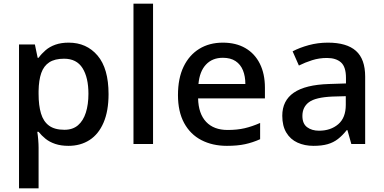

<svg xmlns="http://www.w3.org/2000/svg" viewBox="-20 -780 2078 1040"><path d="M352 -549Q449 -549 508.5 -479Q568 -409 568 -270Q568 -179 541 -116Q514 -53 465 -21.5Q416 10 351 10Q310 10 279 -0.5Q248 -11 226.5 -28.5Q205 -46 189 -66H182Q185 -48 187 -23.5Q189 1 189 20V240H83V-539H169L184 -467H189Q205 -489 227 -508Q249 -527 280 -538Q311 -549 352 -549ZM327 -462Q277 -462 247 -442.5Q217 -423 203.5 -384.5Q190 -346 189 -287V-271Q189 -209 202 -165.5Q215 -122 245.5 -99.5Q276 -77 329 -77Q374 -77 402.5 -101.5Q431 -126 445 -170Q459 -214 459 -272Q459 -360 427 -411Q395 -462 327 -462Z M809 0H703V-760H809Z M1187 -549Q1258 -549 1309 -519.5Q1360 -490 1387.5 -435Q1415 -380 1415 -305V-247H1053Q1055 -164 1096.5 -120Q1138 -76 1213 -76Q1265 -76 1305.5 -85.5Q1346 -95 1389 -114V-26Q1349 -8 1307.5 1Q1266 10 1209 10Q1131 10 1071 -21Q1011 -52 977.5 -113.5Q944 -175 944 -265Q944 -356 974.5 -419Q1005 -482 1059.5 -515.5Q1114 -549 1187 -549ZM1187 -467Q1130 -467 1095.5 -430Q1061 -393 1055 -325H1309Q1309 -367 1296 -399Q1283 -431 1256 -449Q1229 -467 1187 -467Z M1756 -549Q1858 -549 1908 -504.5Q1958 -460 1958 -365V0H1883L1862 -75H1858Q1835 -46 1810.5 -27Q1786 -8 1754.5 1Q1723 10 1678 10Q1630 10 1591.5 -7.5Q1553 -25 1531 -61.5Q1509 -98 1509 -153Q1509 -235 1571.5 -278Q1634 -321 1762 -325L1854 -328V-358Q1854 -418 1827 -442Q1800 -466 1751 -466Q1709 -466 1671 -454Q1633 -442 1599 -425L1565 -502Q1603 -522 1652.5 -535.5Q1702 -549 1756 -549ZM1781 -257Q1689 -253 1653.5 -226.5Q1618 -200 1618 -152Q1618 -110 1643.5 -91Q1669 -72 1708 -72Q1771 -72 1812 -107Q1853 -142 1853 -212V-259Z"/></svg>

Font: Noto Sans Thai Medium
Style: Regular
Weight: 500
Designer: Monotype Design Team
Foundry: Monotype Imaging Inc.
Version: Version 2.001